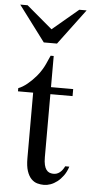

<svg xmlns="http://www.w3.org/2000/svg" viewBox="-76 -856 429 905"><g transform="rotate(5 139.0 -403.5)"><path d="M279.3 -81.5Q271.5 -56.6 258.3 -38.6Q245.1 -20.5 230 -8.8Q214.8 2.9 198.5 8.8Q182.1 14.6 167.5 14.6Q151.4 14.6 135.7 10.3Q120.1 5.9 107.4 -7.1Q94.7 -20 86.9 -43.2Q79.1 -66.4 79.1 -104V-414.1H7.3V-429.2Q27.3 -436.5 49.6 -454.8Q71.8 -473.1 90.8 -495.6Q97.7 -503.9 103 -511.2Q108.4 -518.6 114.7 -529.1Q121.1 -539.6 128.4 -555.2Q135.7 -570.8 146 -594.7H160.6V-447.3H265.6V-414.1H160.6V-115.7Q160.6 -93.8 164.1 -79.6Q167.5 -65.4 173.6 -57.1Q179.7 -48.8 187.7 -45.4Q195.8 -42 205.1 -41.5Q223.1 -40.5 237.1 -51.5Q251 -62.5 259.8 -81.5ZM170.9 -654.3H108.4L-17.6 -822.3H17.1L139.2 -719.2L261.7 -822.3H296.4Z"/></g></svg>

Font: Doulos SIL Viet
Style: Regular
Weight: 400
Designer: Walt Agee, Victor Gaultney, Peter Martin, Debbi Hosken, Becca Hirsbrunner
Foundry: SIL International
Version: Version 5.000